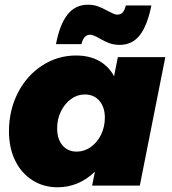

<svg xmlns="http://www.w3.org/2000/svg" viewBox="-20 -786 728 813"><path d="M18 -230Q18 -319 55.5 -392.5Q93 -466 158.5 -508.5Q224 -551 302 -551Q358 -551 399 -528.5Q440 -506 463 -463L479 -544H680L572 0H370L382 -59Q313 7 224 7Q164 7 117 -23Q70 -53 44 -106.5Q18 -160 18 -230ZM424 -288Q424 -332 401 -359Q378 -386 339 -386Q307 -386 280.5 -366.5Q254 -347 238 -314.5Q222 -282 222 -243Q222 -197 244.5 -170.5Q267 -144 305 -144Q337 -144 364.5 -163.5Q392 -183 408 -216Q424 -249 424 -288ZM487 -596Q462 -596 442 -603.5Q422 -611 400 -624Q374 -639 362 -639Q334 -639 325 -599H217Q233 -683 266 -724.5Q299 -766 352 -766Q376 -766 395 -759Q414 -752 438 -739Q449 -733 459 -728.5Q469 -724 476 -724Q491 -724 499.5 -733.5Q508 -743 513 -763H621Q604 -678 572 -637Q540 -596 487 -596Z"/></svg>

Font: Gontserrat ExtraBold
Style: Italic
Weight: 800
Italic angle: -11.3°
Designer: Julieta Ulanovsky
Foundry: Julieta Ulanovsky
Version: Version 6.001